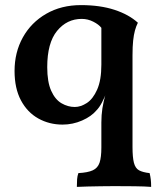

<svg xmlns="http://www.w3.org/2000/svg" viewBox="-20 -487 619 752"><path d="M297 -467Q372 -467 428.5 -448.5Q485 -430 520 -398L377 -378Q367 -391 345.5 -402Q324 -413 300 -413Q242 -413 203.5 -366Q165 -319 165 -224Q165 -166 180.5 -131.5Q196 -97 221 -82.5Q246 -68 273 -68Q296 -68 320 -83.5Q344 -99 360.5 -136Q377 -173 377 -234L397 -125Q390 -106 379.5 -86Q369 -66 358 -55Q338 -31 301.5 -15Q265 1 225 1Q173 1 130 -23Q87 -47 62 -94Q37 -141 37 -209Q37 -282 69.5 -340.5Q102 -399 161 -433Q220 -467 297 -467ZM287 191Q324 189 343.5 180Q363 171 370 150Q377 129 377 91V-7Q377 -36 381 -62.5Q385 -89 395 -124L377 -131V-398H520Q513 -384 508.5 -367.5Q504 -351 501.5 -328Q499 -305 499 -270V89Q499 129 504.5 150.5Q510 172 524.5 180Q539 188 566 191Q569 203 570.5 215.5Q572 228 572 245Q549 243 507 242.5Q465 242 428 242Q402 242 374.5 242.5Q347 243 322.5 243.5Q298 244 281 245Q281 228 282 215Q283 202 287 191Z"/></svg>

Font: Vollkorn SemiBold
Style: Regular
Weight: 600
Designer: Friedrich Althausen
Foundry: Friedrich Althausen
Version: Version 5.000